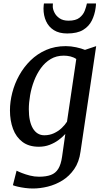

<svg xmlns="http://www.w3.org/2000/svg" viewBox="-20 -833 597 1103"><path d="M442.6 38Q434.6 97.7 406.3 138.5Q378 179.3 338.3 203.8Q298.5 228.2 254.3 239.1Q210.1 249.9 169.4 249.9Q147.2 249.9 124.3 246.9Q101.4 243.8 82.7 239.5Q63.9 235.2 54.1 231L75.3 147.5Q85.8 153.1 106.2 161.1Q126.6 169.2 152.2 175.7Q177.8 182.2 204.1 182.2Q245 182.2 272.1 172.1Q299.2 162.1 314.8 136.8Q330.4 111.6 336.7 66.5L355.2 -63.4Q338.7 -45 315.9 -28.3Q293.2 -11.6 264.7 -0.8Q236.3 10 203 10Q145.8 10 109.1 -17.7Q72.3 -45.5 54.8 -92.7Q37.2 -140 37.2 -199.1Q37.2 -248.4 50.5 -300.3Q63.8 -352.3 90.2 -399.9Q116.6 -447.6 155.3 -485.7Q194.1 -523.7 244.7 -545.9Q295.4 -568 357.8 -568Q387.4 -568 417.6 -561.4Q447.7 -554.9 468.2 -546.4L532.5 -568ZM418.2 -494Q403.5 -504.2 384.6 -508.8Q365.7 -513.3 346.1 -513.3Q304 -513.3 271.3 -493.9Q238.6 -474.4 214.9 -441.6Q191.2 -408.8 175.8 -368.6Q160.4 -328.3 153 -285.8Q145.6 -243.4 145.6 -205.1Q145.6 -169.9 151.5 -142.4Q157.4 -114.9 168.9 -95.5Q180.5 -76.1 197 -66Q213.6 -55.9 234.7 -55.9Q264.5 -55.9 289.5 -67.4Q314.6 -78.9 333.8 -96.9Q353 -114.9 364.9 -133.9ZM366.1 -640.7Q319.7 -640.7 289.6 -659.7Q259.4 -678.7 244.7 -711.2Q229.9 -743.7 229.9 -784Q229.9 -794.6 231 -802.2Q232.1 -809.8 232.5 -813.2H283.9Q283.7 -809.3 283.5 -805Q283.2 -800.7 283.2 -796Q283.2 -780.3 292.6 -761.1Q301.9 -741.8 321.9 -728Q341.8 -714.2 373.7 -714.2Q415.4 -714.2 436.8 -731.3Q458.2 -748.4 467 -771.7Q475.9 -795.1 479.3 -813.2H531.4Q531.4 -809.4 531 -802.5Q530.7 -795.6 529.3 -787.7Q524.2 -748.9 507.7 -715.3Q491.2 -681.8 457.5 -661.2Q423.7 -640.7 366.1 -640.7Z"/></svg>

Font: Merriweather 7pt Light
Style: Italic
Weight: 300
Italic angle: -7.8°
Designer: Eben Sorkin
Foundry: Eben Sorkin
Version: Version 2.200;gftools[0.9.31]